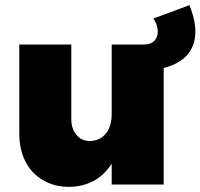

<svg xmlns="http://www.w3.org/2000/svg" viewBox="-20 -717 779 746"><path d="M739 -594C739 -626 731 -660 716 -697L576 -645C587 -629 593 -612 593 -595C593 -580 589 -568 580 -559C571 -549 557 -544 539 -544H414V-275C414 -244 407 -218 392 -199C377 -180 356 -170 330 -169C308 -169 290 -177 277 -193C264 -208 257 -229 257 -256V-544H55V-199C55 -157 63 -120 79 -89C95 -58 118 -34 147 -17C176 0 209 9 247 9C283 9 315 1 344 -14C372 -29 395 -52 414 -81V0H616V-453C656 -463 687 -480 708 -504C729 -528 739 -558 739 -594Z"/></svg>

Font: Argentum Sans ExtraBold
Style: Regular
Weight: 800
Designer: Julieta Ulanovsky
Foundry: Julieta Ulanovsky
Version: Version 5.001;February 15, 2019;FontCreator 11.5.0.2425 64-b